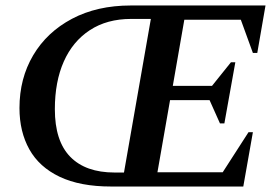

<svg xmlns="http://www.w3.org/2000/svg" viewBox="-20 -680 1015 700"><path d="M385 0Q272 0 197.5 -35.5Q123 -71 87 -135.5Q51 -200 51 -286Q51 -394 101 -478.5Q151 -563 242.5 -611.5Q334 -660 457 -660H948L918 -487H902L858 -608H652L610 -367H753L822 -453H838L798 -230H782L744 -315H600L554 -52H792L886 -198H902L867 0ZM398 -51H432L530 -611H458Q370 -611 307.5 -570Q245 -529 212.5 -455.5Q180 -382 180 -282Q180 -166 236 -108.5Q292 -51 398 -51Z"/></svg>

Font: Spectral SC SemiBold
Style: Italic
Weight: 600
Italic angle: -10°
Designer: Jean-Baptiste Levee
Foundry: Production Type
Version: Version 2.001